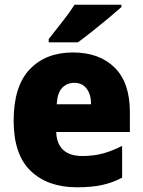

<svg xmlns="http://www.w3.org/2000/svg" viewBox="-20 -852 608 816"><path d="M290 -629Q402 -629 467 -565Q532 -501 532 -376V-291H219Q220 -243 247.5 -216Q275 -189 330 -189Q377 -189 416.5 -199.5Q456 -210 499 -232V-97Q460 -76 415 -66Q370 -56 307 -56Q183 -56 110.5 -125.5Q38 -195 38 -339Q38 -485 106 -557Q174 -629 290 -629ZM296 -500Q265 -500 244.5 -479Q224 -458 221 -409H367Q367 -451 348 -475.5Q329 -500 296 -500ZM496 -822Q476 -804 442.5 -776Q409 -748 373 -719.5Q337 -691 311 -672H187V-686Q212 -718 244 -758.5Q276 -799 297 -832H496Z"/></svg>

Font: Noto Sans Malayalam UI SemiCondensed Black
Style: Regular
Weight: 900
Width: 4
Designer: Jelle Bosma - Monotype Design Team
Foundry: Monotype Imaging Inc.
Version: Version 2.104; ttfautohint (v1.8.4.7-5d5b)